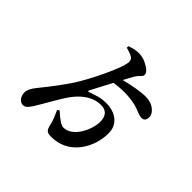

<svg xmlns="http://www.w3.org/2000/svg" viewBox="-190 -1064 1381 1381"><g transform="rotate(45 500.0 -373.5)"><path d="M411 -776.1 412.2 -792.8Q441.6 -802.8 466.1 -807.4Q490.5 -812 513.7 -809.7Q543.3 -807.5 572.8 -794Q602.2 -780.4 621.4 -763.4Q640.6 -746.3 640.6 -730.5Q640.6 -715 624.9 -701.3Q609.2 -687.6 596 -666.2Q589 -654.2 573.4 -625.3Q557.7 -596.5 538.1 -559.2Q518.5 -521.9 498.8 -484.6Q479.1 -447.2 463 -416.8Q446.9 -386.4 439.1 -371Q433.7 -360.4 435.9 -357.8Q438.1 -355.3 449.6 -359.8Q475.7 -369.5 510.5 -379.8Q545.2 -390.1 593.8 -390.1Q634.1 -390.1 670.5 -375.1Q706.8 -360.2 730.6 -328.7Q754.3 -297.3 754.3 -247.7Q754.3 -193.2 737.8 -141Q721.3 -88.8 690.5 -45.9Q659.8 -3.1 615.2 25Q570.7 53.1 513.8 60.1Q477.9 64 458.2 60.8Q438.5 57.6 429.3 44.9Q420.1 32.2 415.3 9.4Q409.4 -19.5 398.9 -46.1Q388.4 -72.7 373.4 -105.3L389 -115.8Q424.6 -81.9 452 -64.6Q479.5 -47.2 494.1 -47.2Q529.3 -47.2 558.4 -68.5Q587.5 -89.8 608.8 -123.6Q630 -157.4 641.6 -194.9Q653.3 -232.4 653.3 -264.2Q653.3 -307.4 633.2 -330.7Q613.1 -353.9 572.1 -353.9Q532.6 -353.9 497.3 -338.9Q461.9 -323.8 431.5 -297.6Q401 -271.4 374.8 -236.1Q359 -214.7 340.6 -184.7Q322.2 -154.7 303.5 -122.4Q284.8 -90.1 267.4 -60.3Q250 -30.5 236.1 -7.9Q219.7 18.2 206.2 31.2Q192.7 44.2 172.9 44.2Q152.4 44.4 135.3 24.1Q118.1 3.8 118.1 -30.5Q118.1 -47.3 128 -67.7Q137.9 -88.1 158.5 -113.4Q179.9 -139.6 204.1 -170.5Q228.3 -201.4 254 -235.6Q279.6 -269.8 305 -306.8Q324.7 -334.8 348.2 -375.5Q371.8 -416.2 395.9 -463.1Q420 -510 440.9 -556.1Q461.7 -602.2 476.3 -640.6Q490.8 -679 494.4 -702.4Q500.3 -734.9 480.3 -749.1Q460.3 -763.2 411 -776.1ZM512.8 -579.1Q561.1 -593.4 613.1 -604.5Q665.1 -615.6 711 -620.9Q756.8 -626.3 783.8 -621.5Q825.4 -615.3 852.6 -589.9Q879.7 -564.5 879.7 -538Q879.7 -493.6 842.1 -493.6Q825.8 -493.6 808.1 -500.9Q790.5 -508.2 766.5 -517.1Q742.6 -526 705.9 -531.4Q657.8 -539.2 605.2 -537.6Q552.6 -536 490.8 -524.2Z"/></g></svg>

Font: Noto Serif HK
Style: Regular
Weight: 200
Designer: Ryoko NISHIZUKA 西塚涼子 (kana & ideographs); Frank Grießhammer (Latin, Greek & Cyrillic); Wenlong ZHANG 张文龙 (bopomofo); San
Foundry: Adobe
Version: Version 2.001;hotconv 1.1.0;makeotfexe 2.6.0